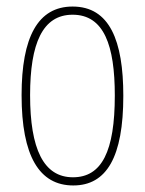

<svg xmlns="http://www.w3.org/2000/svg" viewBox="-20 -557 443 587"><path d="M357 -264C357 -433 315 -537 202 -537C96 -537 46 -444 46 -266C46 -80 100 10 204 10C306 10 357 -77 357 -264ZM72 -266C72 -424 110 -512 202 -512C298 -512 331 -418 331 -265C331 -94 291 -15 203 -15C113 -15 72 -102 72 -266Z"/></svg>

Font: Noto Sans Malayalam ExtraCondensed Thin
Style: Regular
Weight: 100
Width: 2
Designer: Jelle Bosma - Monotype Design Team
Foundry: Monotype Imaging Inc.
Version: Version 2.104